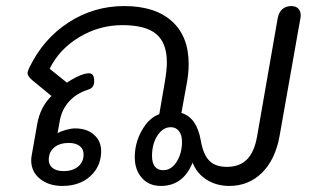

<svg xmlns="http://www.w3.org/2000/svg" viewBox="-20 -604 1028 634"><path d="M83 -75Q83 -83 85 -93L103 -195Q113 -251 150 -287L88 -338Q71 -352 71 -362Q71 -369 77 -381Q123 -476 206.5 -530Q290 -584 390 -584Q492 -584 547.5 -534Q603 -484 603 -393Q603 -363 597 -330L579 -231Q630 -216 643 -140Q651 -94 671 -73.5Q691 -53 729 -53Q771 -53 795.5 -77.5Q820 -102 829 -154L897 -544Q901 -564 912.5 -574Q924 -584 942 -584Q957 -584 965 -575.5Q973 -567 973 -553Q973 -547 972 -544L903 -154Q889 -77 845 -33.5Q801 10 737 10Q695 10 662.5 -10.5Q630 -31 616 -67Q585 10 511 10Q472 10 448.5 -16.5Q425 -43 425 -85Q425 -132 448.5 -173.5Q472 -215 506 -227L524 -332Q531 -372 531 -398Q531 -462 496 -491.5Q461 -521 384 -521Q308 -521 242 -481.5Q176 -442 144 -377L201 -331Q212 -339 229.5 -348Q247 -357 259 -360Q268 -362 274 -362Q283 -362 287 -355.5Q291 -349 291 -335Q291 -314 271 -308Q233 -296 209 -270Q185 -244 178 -208L170 -164Q179 -170 197 -175Q215 -180 228 -180Q267 -180 290.5 -159Q314 -138 314 -105Q314 -55 278.5 -22.5Q243 10 186 10Q141 10 112 -13.5Q83 -37 83 -75ZM581 -136Q581 -158 571 -171Q561 -184 544 -184Q518 -184 500 -156.5Q482 -129 482 -89Q482 -66 491.5 -54Q501 -42 519 -42Q546 -42 563.5 -70Q581 -98 581 -136ZM256 -94Q256 -112 243 -122Q230 -132 207 -132Q177 -132 159 -117Q141 -102 141 -76Q141 -59 154 -49Q167 -39 190 -39Q220 -39 238 -54Q256 -69 256 -94Z"/></svg>

Font: Kodchasan
Style: Italic
Weight: 400
Italic angle: -10°
Version: Version 1.000; ttfautohint (v1.6)